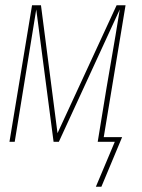

<svg xmlns="http://www.w3.org/2000/svg" viewBox="-20 -540 540 731"><path d="M366 171H345L417 0H352L369 -104Q385 -204 402.5 -304Q420 -404 436 -504L204 0H184L118 -504Q102 -404 85.5 -304Q69 -204 53 -104L36 0H16L102 -520H136L199 -33L424 -520H458L375 -18H445Z"/></svg>

Font: Iosevka Term Curly Th Obl
Style: Regular
Weight: 100
Italic angle: -9°
Designer: Belleve Invis
Foundry: Belleve Invis
Version: Version 32.3.0